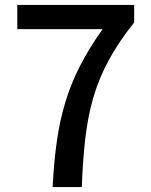

<svg xmlns="http://www.w3.org/2000/svg" viewBox="-20 -757 610 777"><path d="M193 0Q198 -101 210 -185.5Q222 -270 245 -345.5Q268 -421 305 -492.5Q342 -564 395 -639H50V-737H523V-666Q459 -586 419 -511.5Q379 -437 357 -360Q335 -283 325 -195.5Q315 -108 311 0Z"/></svg>

Font: Noto Sans TC Thin Medium
Style: Regular
Weight: 500
Version: Version 2.004-H2;hotconv 1.0.118;makeotfexe 2.5.65603